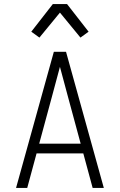

<svg xmlns="http://www.w3.org/2000/svg" viewBox="-20 -925 590 945"><path d="M59 0 245 -670H305L491 0H436L390 -170H160L114 0ZM377 -218 315 -447Q305 -484 295 -521.5Q285 -559 275 -596Q265 -559 255 -521.5Q245 -484 235 -447L173 -218ZM174 -740 134 -769 240 -905H310L416 -769L376 -740L275 -863Z"/></svg>

Font: Lode Dark Term
Style: Regular
Weight: 400
Monospace: yes
Designer: Belleve Invis
Foundry: Belleve Invis
Version: Version 29.2.0